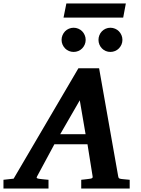

<svg xmlns="http://www.w3.org/2000/svg" viewBox="-73 -1077 808 1097"><path d="M382.8 -503.9 271 -310.1H416ZM391.1 0V-49.8Q398.9 -50.8 407 -51.5Q415 -52.2 421.9 -53.2Q429.7 -54.2 437 -55.2Q446.8 -56.2 452.1 -58.6Q457.5 -61 456.1 -69.8L426.8 -252.9H237.8L139.2 -69.8Q134.3 -62.5 138.2 -59.3Q142.1 -56.2 151.9 -55.2Q159.7 -54.2 168.5 -53.2Q175.8 -52.2 185.1 -51.5Q194.3 -50.8 204.1 -49.8V0H-53.2V-49.8L4.9 -56.2L375 -687H493.2L602.1 -70.8Q603.5 -61 607.2 -58.3Q610.8 -55.7 622.1 -54.2Q628.9 -53.7 636.7 -52.7Q643.6 -51.8 651.6 -51.3Q659.7 -50.8 668 -49.8V0ZM416.5 -849.1Q416.5 -835 411.1 -822.5Q405.8 -810.1 396.5 -800.5Q387.2 -791 374.5 -785.6Q361.8 -780.3 347.7 -780.3Q333.5 -780.3 320.8 -785.6Q308.1 -791 298.8 -800.5Q289.6 -810.1 284.2 -822.5Q278.8 -835 278.8 -849.1Q278.8 -863.3 284.2 -876Q289.6 -888.7 298.8 -898.2Q308.1 -907.7 320.8 -913.1Q333.5 -918.5 347.7 -918.5Q361.8 -918.5 374.5 -913.1Q387.2 -907.7 396.5 -898.2Q405.8 -888.7 411.1 -876Q416.5 -863.3 416.5 -849.1ZM626.5 -849.1Q626.5 -835 621.1 -822.5Q615.7 -810.1 606.4 -800.5Q597.2 -791 584.5 -785.6Q571.8 -780.3 557.6 -780.3Q543.5 -780.3 531 -785.6Q518.6 -791 509.3 -800.5Q500 -810.1 494.9 -822.5Q489.7 -835 489.7 -849.1Q489.7 -863.3 494.9 -876Q500 -888.7 509.3 -898.2Q518.6 -907.7 531 -913.1Q543.5 -918.5 557.6 -918.5Q571.8 -918.5 584.5 -913.1Q597.2 -907.7 606.4 -898.2Q615.7 -888.7 621.1 -876Q626.5 -863.3 626.5 -849.1ZM630.9 -976.6H290L306.2 -1057.1H646Z"/></svg>

Font: Charis SIL Viet
Style: Bold Italic
Weight: 700
Italic angle: -11°
Foundry: SIL International
Version: Version 5.000